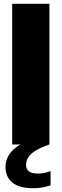

<svg xmlns="http://www.w3.org/2000/svg" viewBox="-20 -760 324 1010"><path d="M44 0V-740H240V0ZM155 230Q80 230 44.5 200Q9 170 9 119Q9 68.5 47 30.2Q85 -8 184 -43L240 0Q188 18 161.5 36Q135 54 126 72Q117 90 117 108Q117 129 131.8 141Q146.5 153 181 153Q211.5 153 246 140V215Q226.5 221.5 204.8 225.8Q183 230 155 230Z"/></svg>

Font: Encode Sans Condensed Condensed Black
Style: Regular
Weight: 900
Width: 3
Designer: Multiple Designers
Foundry: Impallari Type
Version: Version 3.000; ttfautohint (v1.8.3) -l 8 -r 50 -G 200 -x 14 